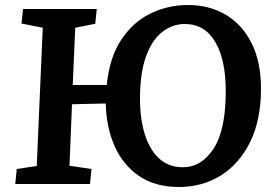

<svg xmlns="http://www.w3.org/2000/svg" viewBox="-20 -736 1102 768"><path d="M268 -319 258 -73 346 -60 340 0H41L47 -60L127 -72L151 -625L66 -642L72 -700H367L361 -641L281 -625L271 -396H407Q418 -506 465 -577Q512 -648 582 -682Q652 -716 732 -716Q817 -716 883 -677Q949 -638 986.5 -563Q1024 -488 1024 -382Q1024 -256 980.5 -168Q937 -80 863 -34Q789 12 696 12Q600 12 535.5 -32.5Q471 -77 438 -152.5Q405 -228 403 -322ZM540 -340Q540 -260 559.5 -198Q579 -136 617 -101.5Q655 -67 711 -67Q786 -67 834.5 -141.5Q883 -216 883 -371Q883 -498 840.5 -569Q798 -640 719 -640Q671 -640 630 -609Q589 -578 564.5 -511.5Q540 -445 540 -340Z"/></svg>

Font: Literata 12pt SemiBold
Style: Italic
Weight: 600
Italic angle: -2°
Designer: Latin by Veronika Burian and Jose Scaglione. Greek by Irene Vlachou. Cyrillic by Vera Evstafieva
Foundry: TypeTogether
Version: Version 3.002